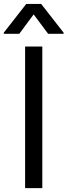

<svg xmlns="http://www.w3.org/2000/svg" viewBox="-41 -966 347 986"><path d="M176.3 -727.1V0H87.9V-727.1ZM206.1 -792.5 131.8 -892.1 58.1 -792.5H-21.5V-798.3L93.8 -945.8H170.4L285.6 -798.3V-792.5Z"/></svg>

Font: Sahel VF Regular
Style: Regular
Weight: 400
Foundry: Saber Rastikerdar (saber.rastikerdar@gmail.com)
Version: Version 3.4.0